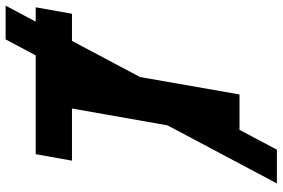

<svg xmlns="http://www.w3.org/2000/svg" viewBox="-181 -691 1005 683"><g transform="rotate(-90 321.5 -349.5)"><path d="M643 -832 586 -725H637L614 -596H517.5L389 -354L327 0H201L130.5 133H10.5L217 -256L277 -596H91.5L114.5 -725H466L523 -832Z"/></g></svg>

Font: JuliaMono ExtraBoldItalic
Style: Regular
Weight: 800
Italic angle: -9°
Monospace: yes
Designer: cormullion
Foundry: corm
Version: Version 0.049; ttfautohint (v1.8.4)